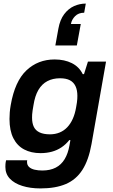

<svg xmlns="http://www.w3.org/2000/svg" viewBox="-20 -870 631 1072"><path d="M206 182Q149 182 104.5 168Q60 154 35 127.5Q10 101 10 62Q10 55 10.5 46.5Q11 38 14 25H132Q131 29 131 31Q131 33 131 35Q131 52 142.5 62.5Q154 73 173.5 77.5Q193 82 216 82Q260 82 291 66Q322 50 341 18.5Q360 -13 368 -59Q370 -68 371 -76Q372 -84 373 -88H367Q348 -64 323.5 -47.5Q299 -31 269.5 -23Q240 -15 206 -15Q154 -15 115 -35.5Q76 -56 54.5 -98.5Q33 -141 33 -206Q33 -223 34.5 -242.5Q36 -262 40 -284Q63 -416 127.5 -477Q192 -538 285 -538Q340 -538 381 -517.5Q422 -497 442 -456H449L471 -526H572L491 -66Q475 24 440 78.5Q405 133 347.5 157.5Q290 182 206 182ZM259 -120Q288 -120 312.5 -130Q337 -140 355.5 -159.5Q374 -179 386.5 -207Q399 -235 405 -271Q408 -287 409.5 -298Q411 -309 411.5 -318Q412 -327 412 -335Q412 -367 401.5 -389Q391 -411 370 -422Q349 -433 315 -433Q275 -433 244.5 -417Q214 -401 194.5 -368Q175 -335 167 -283Q164 -266 162 -253Q160 -240 159.5 -231Q159 -222 159 -213Q159 -182 169 -161.5Q179 -141 201.5 -130.5Q224 -120 259 -120ZM459 -850 450 -799Q418 -799 399 -779.5Q380 -760 376 -736H431L409 -616H289L306 -710Q315 -760 338.5 -791Q362 -822 393.5 -836Q425 -850 459 -850Z"/></svg>

Font: Archivo SemiBold SemiBold
Style: Italic
Weight: 600
Italic angle: -10°
Version: Version 2.001